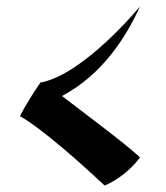

<svg xmlns="http://www.w3.org/2000/svg" viewBox="-20 -532 517 598"><path d="M416 -42C370 -85 229 -190 173 -233C302 -301 376 -423 416 -512C416 -512 241 -299 106 -275C63 -213 42 -170 42 -170C42 -170 106 -141 306 46C379 14 416 -42 416 -42Z"/></svg>

Font: Eagle Lake
Style: Regular
Weight: 400
Designer: Astigmatic (AOETI)
Foundry: Astigmatic (AOETI)
Version: Version 1.000